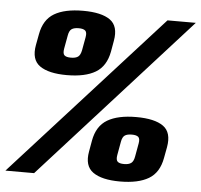

<svg xmlns="http://www.w3.org/2000/svg" viewBox="-78 -735 828 790"><g transform="rotate(5 336.0 -340.0)"><path d="M-27.5 0 583 -674H700L91 0ZM445.5 3.5Q370.5 3.5 334 -22.5Q297.5 -48.5 308.5 -108.5L316.5 -154Q327.5 -215 371 -240.8Q414.5 -266.5 490 -266.5Q566 -266.5 601.8 -241Q637.5 -215.5 626.5 -154L618 -108.5Q607 -47.5 564 -22Q521 3.5 445.5 3.5ZM189.5 -413.5Q114.5 -413.5 78 -439.2Q41.5 -465 52.5 -525.5L61 -571Q72 -632 115.2 -657.5Q158.5 -683 234 -683Q310 -683 345.8 -657.5Q381.5 -632 370.5 -571L362.5 -525.5Q351 -464.5 308 -439Q265 -413.5 189.5 -413.5ZM456.5 -69.5Q475.5 -69.5 485.5 -76.8Q495.5 -84 499 -104L509 -159.5Q512.5 -179 504.8 -186Q497 -193 478 -193Q458.5 -193 448.8 -186.2Q439 -179.5 435.5 -159.5L425.5 -104Q422 -84 429.5 -76.8Q437 -69.5 456.5 -69.5ZM200.5 -486.5Q219.5 -486.5 229.5 -493.5Q239.5 -500.5 243.5 -521L253.5 -576Q257 -596 249 -603Q241 -610 222 -610Q203 -610 193 -603.2Q183 -596.5 179.5 -576L169.5 -521Q166 -500.5 173.5 -493.5Q181 -486.5 200.5 -486.5Z"/></g></svg>

Font: Anybody ExtraBold
Style: Italic
Weight: 800
Italic angle: -10°
Designer: Tyler Finck
Foundry: Etcetera Type Company
Version: Version 1.010; ttfautohint (v1.8.3) -l 8 -r 50 -G 200 -x 14 